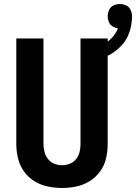

<svg xmlns="http://www.w3.org/2000/svg" viewBox="-20 -926 676 954"><path d="M288 8Q324 8 359.5 0.5Q395 -7 425.5 -26Q456 -45 477.5 -74.5Q499 -104 507 -139.5Q515 -175 515 -210V-735H380V-210Q380 -191 375.5 -171.5Q371 -152 358.5 -136Q346 -120 327 -112.5Q308 -105 288 -105Q268 -105 249.5 -112.5Q231 -120 218.5 -136Q206 -152 201 -171.5Q196 -191 196 -210V-735H61V-210Q61 -175 69.5 -139.5Q78 -104 99 -74.5Q120 -45 150.5 -26Q181 -7 216.5 0.5Q252 8 288 8ZM447 -622Q485 -633 520.5 -651.5Q556 -670 583.5 -699.5Q611 -729 623.5 -767.5Q636 -806 636 -845Q636 -861 629 -876.5Q622 -892 607 -899Q592 -906 576 -906Q559 -906 544 -899Q529 -892 522 -876.5Q515 -861 515 -845Q515 -831 520.5 -817Q526 -803 539 -795Q552 -787 566 -785Q555 -757 533 -735Q511 -713 483.5 -700.5Q456 -688 427 -680Z"/></svg>

Font: Iosevka Sparkle Extrabold
Style: Regular
Weight: 800
Designer: Belleve Invis
Foundry: Belleve Invis
Version: Version 4.5.0; ttfautohint (v1.8.3)